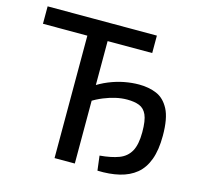

<svg xmlns="http://www.w3.org/2000/svg" viewBox="-102 -800 957 915"><g transform="rotate(15 377.0 -342.5)"><path d="M455 5 446 -67Q503 -72 540 -86Q577 -100 595.5 -133Q614 -166 614 -227Q614 -285 601.5 -312.5Q589 -340 565 -349.5Q541 -359 505 -359Q477 -359 448.5 -352.5Q420 -346 390.5 -334Q361 -322 326 -301L318 -372Q356 -398 394 -413.5Q432 -429 469 -436Q506 -443 541 -443Q589 -443 627.5 -427Q666 -411 689.5 -366.5Q713 -322 713 -236Q713 -166 695.5 -118.5Q678 -71 644.5 -43.5Q611 -16 563 -4.5Q515 7 455 5ZM242 0V-690H342V0ZM23 -604V-690H562V-604Z"/></g></svg>

Font: Exo 2 Medium
Style: Regular
Weight: 500
Designer: Natanael Gama
Foundry: Natanael Gama
Version: Version 2.010